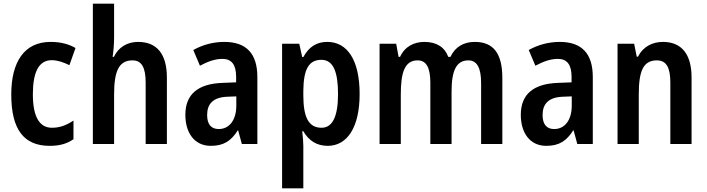

<svg xmlns="http://www.w3.org/2000/svg" viewBox="-20 -780 3831 1040"><path d="M249 10C300 10 341 0 378 -26V-127C340 -102 306 -88 261 -88C193 -88 158 -149 158 -269C158 -391 191 -454 260 -454C290 -454 321 -444 356 -427L389 -520C356 -539 314 -553 254 -553C113 -553 41 -447 41 -268C41 -79 109 10 249 10Z M598 -575V-760H483V0H598V-268C598 -393 623 -453 698 -453C747 -453 769 -415 769 -332V0H884V-360C884 -487 830 -553 728 -553C670 -553 622 -525 597 -472H590C594 -498 598 -539 598 -575Z M1195 -553C1135 -553 1076 -537 1027 -509L1063 -424C1108 -448 1146 -461 1185 -461C1235 -461 1259 -429 1259 -364V-334L1184 -331C1053 -326 984 -270 984 -158C984 -62 1032 10 1122 10C1192 10 1232 -17 1268 -74H1270L1290 0H1374V-363C1374 -490 1314 -553 1195 -553ZM1211 -256 1260 -258V-208C1260 -128 1221 -81 1165 -81C1126 -81 1102 -104 1102 -157C1102 -217 1134 -253 1211 -256Z M1753 -553C1695 -553 1654 -527 1623 -471H1617L1601 -543H1508V240H1623V11C1623 -8 1621 -36 1617 -69H1623C1652 -19 1695 10 1755 10C1862 10 1928 -92 1928 -271C1928 -455 1861 -553 1753 -553ZM1721 -456C1784 -456 1811 -393 1811 -271C1811 -151 1782 -88 1722 -88C1651 -88 1623 -145 1623 -265V-287C1624 -404 1652 -456 1721 -456Z M2552 -553C2494 -553 2446 -528 2420 -472H2408C2390 -523 2346 -553 2279 -553C2224 -553 2173 -529 2147 -472H2139L2126 -543H2036V0H2151V-268C2151 -385 2171 -453 2242 -453C2289 -453 2311 -414 2311 -332V0H2426V-284C2426 -396 2451 -453 2517 -453C2564 -453 2586 -412 2586 -330V0H2701V-358C2701 -491 2652 -553 2552 -553Z M3012 -553C2952 -553 2893 -537 2844 -509L2880 -424C2925 -448 2963 -461 3002 -461C3052 -461 3076 -429 3076 -364V-334L3001 -331C2870 -326 2801 -270 2801 -158C2801 -62 2849 10 2939 10C3009 10 3049 -17 3085 -74H3087L3107 0H3191V-363C3191 -490 3131 -553 3012 -553ZM3028 -256 3077 -258V-208C3077 -128 3038 -81 2982 -81C2943 -81 2919 -104 2919 -157C2919 -217 2951 -253 3028 -256Z M3571 -553C3515 -553 3463 -528 3436 -473H3429L3415 -543H3325V0H3440V-268C3440 -397 3465 -453 3538 -453C3591 -453 3611 -412 3611 -332V0H3726V-360C3726 -490 3669 -553 3571 -553Z"/></svg>

Font: Noto Sans Telugu Condensed SemiBold
Style: Regular
Weight: 600
Width: 3
Designer: Jelle Bosma - Monotype Design Team
Foundry: Monotype Imaging Inc.
Version: Version 2.005